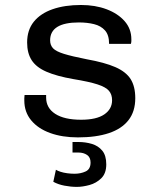

<svg xmlns="http://www.w3.org/2000/svg" viewBox="-20 -541 640 770"><path d="M292.5 10Q229.5 10 181 -7.6Q132.5 -25.2 105 -58.5Q77.5 -91.8 77.5 -138Q77.5 -140.8 77.5 -146.8Q77.5 -152.8 78.5 -160H165V-149.8Q165 -108 201.5 -84.4Q238 -60.8 305.5 -60.8Q366.8 -60.8 398.1 -82.1Q429.5 -103.5 429.5 -139Q429.5 -162 416.9 -176.9Q404.2 -191.8 370.8 -202.6Q337.2 -213.5 274.2 -223.8Q207.2 -235.5 166.2 -253.4Q125.2 -271.2 107 -299.6Q88.8 -328 88.8 -370.5Q88.8 -420.5 115.6 -453.9Q142.5 -487.2 191.1 -504.1Q239.8 -521 304.8 -521Q362 -521 407.4 -503.9Q452.8 -486.8 479.8 -456.1Q506.8 -425.5 506.8 -383Q506.8 -380.2 506.8 -376.1Q506.8 -372 505 -365.2H417.5Q417.5 -400.8 401 -419.1Q384.5 -437.5 357.1 -444.2Q329.8 -451 296.5 -451Q181 -451 181 -379.2Q181 -359.8 192.9 -347.2Q204.8 -334.8 236.4 -325Q268 -315.2 327.2 -303.5Q399.8 -290.5 442.5 -271.9Q485.2 -253.2 503.9 -223.8Q522.5 -194.2 522.5 -147.2Q522.5 -93.8 495.2 -59Q468 -24.2 416.6 -7.1Q365.2 10 292.5 10ZM288.2 208.5Q264 208.5 238.6 203.6Q213.2 198.8 193.8 188L204.2 139.8Q211.2 144.2 223 148Q234.8 151.8 249.8 153.8Q264.8 155.8 279.2 155.8Q303.5 155.8 323.4 146.6Q343.2 137.5 343.2 110.8Q343.2 90 329.1 80.4Q315 70.8 295 70.8H270.8V28.5H295Q322.8 28.5 348.4 36.1Q374 43.8 390.1 63.1Q406.2 82.5 406.2 118.2Q406.2 154.2 386.2 173.9Q366.2 193.5 338.8 201Q311.2 208.5 288.2 208.5Z"/></svg>

Font: Chivo Mono Medium
Style: Regular
Weight: 500
Monospace: yes
Designer: Hector Gatti
Foundry: Omnibus-Type
Version: Version 1.008